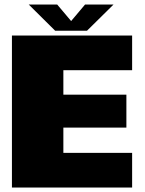

<svg xmlns="http://www.w3.org/2000/svg" viewBox="-20 -833 646 853"><path d="M33 0H567V-154H261.5V-266H541.5V-412.5H261.5V-521H567V-675H33ZM225 -696.5H366.5L484.5 -813H358L296 -739.5L234 -813H107.5Z"/></svg>

Font: Anybody Thin Black
Style: Regular
Weight: 900
Version: Version 1.113;gftools[0.9.25]